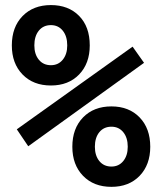

<svg xmlns="http://www.w3.org/2000/svg" viewBox="-20 -723 626 753"><path d="M90.8 -149.4 45.9 -215.8 500 -540 544.9 -476.6ZM417 9.8Q347.7 9.8 305.7 -33.4Q263.7 -76.7 263.7 -147.5Q263.7 -219.2 305.7 -262.5Q347.7 -305.7 417 -305.7Q485.8 -305.7 527.6 -262.5Q569.3 -219.2 569.3 -147.5Q569.3 -76.7 527.6 -33.4Q485.8 9.8 417 9.8ZM417 -69.8Q445.8 -69.8 463.4 -91.3Q481 -112.8 481 -147.5Q481 -183.1 463.4 -204.6Q445.8 -226.1 417 -226.1Q387.2 -226.1 369.6 -204.6Q352.1 -183.1 352.1 -147.5Q352.1 -112.8 369.6 -91.3Q387.2 -69.8 417 -69.8ZM179.7 -387.7Q110.4 -387.7 68.4 -430.9Q26.4 -474.1 26.4 -544.9Q26.4 -616.7 68.4 -659.9Q110.4 -703.1 179.7 -703.1Q248.5 -703.1 290.3 -660.6Q332 -618.2 332 -544.9Q332 -474.1 290.3 -430.9Q248.5 -387.7 179.7 -387.7ZM179.7 -467.3Q208.5 -467.3 226.1 -488.8Q243.7 -510.3 243.7 -544.9Q243.7 -581.1 226.1 -602.8Q208.5 -624.5 179.7 -624.5Q149.9 -624.5 132.3 -602.8Q114.7 -581.1 114.7 -544.9Q114.7 -510.3 132.3 -488.8Q149.9 -467.3 179.7 -467.3Z"/></svg>

Font: Cascadia Mono
Style: Regular
Weight: 400
Monospace: yes
Designer: Aaron Bell
Foundry: Saja Typeworks
Version: Version 2404.023